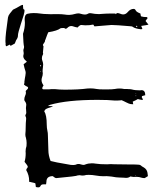

<svg xmlns="http://www.w3.org/2000/svg" viewBox="-20 -766 707 810"><path d="M555.7 -652.3 560.1 -654.8 556.6 -657.7 553.2 -654.3ZM151.4 -485.4 153.8 -488.8 149.9 -491.7 148.9 -488.3ZM554.7 -360.8 554.2 -362.8H552.7Q551.8 -362.8 551.8 -362.1Q551.8 -361.3 551.8 -360.8ZM150.4 -462.9 152.8 -464.4 152.3 -465.8 149.9 -464.4ZM553.2 -371.1 554.2 -372.1V-372.6Q554.2 -373 554 -373.3Q553.7 -373.5 553.2 -373.5L552.2 -373ZM272 -25.4 272.9 -25.9 272 -26.4ZM550.8 -25.4 552.2 -26.4 551.3 -27.8 549.3 -26.9ZM165 -607.9V-608.9L164.1 -607.9ZM468.8 -706.5Q471.2 -706.5 473.1 -710.4L462.9 -708.5Q466.3 -706.5 468.8 -706.5ZM85.4 -418.9Q86.4 -418.9 86.4 -419.4L84.5 -418.9ZM142.1 24.4Q136.7 24.4 131.3 22.9Q129.9 16.1 129.4 8.8L128.4 6.8L102.5 0.5L103 -3.4Q103 -26.9 90.8 -47.9Q90.8 -53.2 94 -56.2Q97.2 -59.1 97.2 -63Q96.7 -67.4 83.5 -83.5Q88.4 -98.6 88.4 -119.6L87.9 -127Q87.9 -138.2 91.8 -149.9Q92.3 -155.8 92.3 -162.6Q92.3 -172.9 89.4 -184.6Q86.9 -190.9 86.9 -198.7Q88.4 -213.9 88.4 -230Q88.4 -246.1 90.3 -264.2Q90.3 -269.5 89.4 -271.5Q88.4 -273.4 88.1 -274.4Q87.9 -275.4 87.4 -276.6Q86.9 -277.8 86.9 -280.3Q90.8 -285.2 90.8 -290.5Q90.8 -296.9 90.1 -301.8Q89.4 -306.6 89.4 -310.1Q89.4 -314 90.1 -317.4Q90.8 -320.8 90.8 -323.7Q90.8 -332 84 -340.3Q82.5 -342.8 82.5 -346.2Q82.5 -354 85.9 -361.6Q89.4 -369.1 89.4 -374.5L88.4 -380.9Q88.4 -383.3 93.5 -387.5Q98.6 -391.6 98.6 -395.5Q98.6 -399.9 89.4 -402.8Q85.4 -405.3 81.1 -409.2L83.5 -418.9L82.5 -418L85 -436Q85.4 -438.5 86.9 -446Q88.4 -453.6 88.4 -458.5Q88.4 -464.8 85.4 -472.2Q84 -475.1 79.6 -495.1L93.3 -505.4L90.8 -508.3Q78.1 -518.1 78.1 -529.8Q78.1 -531.7 79.1 -534.4Q80.1 -537.1 80.1 -541.5Q80.1 -544.4 79.3 -547.1Q78.6 -549.8 78.6 -552.7Q78.6 -558.1 81.1 -563.5Q81.5 -564.9 81.5 -569.3Q78.6 -579.6 77.1 -623.5Q85 -647 85 -670.4L84 -685.5Q84 -705.1 96.7 -708Q109.4 -710.9 121.6 -710.9Q129.4 -710.9 136.2 -710.4Q164.6 -706.1 192.9 -706.1L218.8 -706.5Q241.7 -706.5 251.7 -704.8Q261.7 -703.1 271.5 -703.1Q284.7 -703.6 297.4 -707.5Q304.2 -709.5 311 -709.5Q315.9 -709.5 319.8 -708Q330.6 -704.6 338.9 -704.6Q346.2 -704.6 354 -709.5Q355 -710.4 362.3 -710.4Q381.3 -706.5 397.5 -706.5Q406.2 -706.5 416 -707.8Q425.8 -709 461.9 -709Q467.8 -710.9 474.1 -710.9Q481 -710.9 487.5 -708Q494.1 -705.1 499.5 -705.1Q510.3 -705.1 518.6 -714.8Q529.8 -728.5 543.9 -728.5Q549.8 -728.5 552.7 -721.9Q555.7 -715.3 572.3 -709Q573.7 -697.8 575.7 -696.8Q585 -693.8 601.1 -693.8Q602.1 -691.4 602.1 -688Q600.1 -685.5 597.9 -683.3Q595.7 -681.2 594.2 -677.2Q597.2 -674.3 606.4 -662.1Q601.1 -660.2 575.7 -656.7L580.6 -645Q580.1 -643.6 579.1 -643.1Q578.1 -642.6 574.2 -642.6Q550.8 -645 540.5 -652.3Q537.6 -655.3 529.3 -655.3Q468.8 -660.6 450.2 -660.6L379.4 -654.8Q377 -654.8 374.5 -661.6L371.1 -662.1Q361.8 -659.2 339.4 -659.2Q325.7 -660.2 322.8 -660.6Q317.4 -660.6 309.1 -652.3L307.6 -649.9Q295.9 -651.9 290.5 -654.1Q285.2 -656.2 280.8 -656.2Q271.5 -656.2 263.7 -647.9L257.8 -644Q255.4 -646.5 249 -647.9Q236.8 -647.9 234.9 -646.5Q222.2 -636.2 183.6 -629.9Q180.2 -623 171.4 -598.1L170.4 -596.7Q170.4 -589.8 165.8 -584.5Q161.1 -579.1 161.1 -576.2Q161.1 -574.2 163.6 -570.8L161.1 -544.4L162.1 -538.6L161.1 -536.1Q156.7 -528.8 156.7 -520.5Q156.7 -514.6 159.4 -507.8Q162.1 -501 162.1 -493.2Q162.1 -487.3 160.9 -480.2Q159.7 -473.1 159.7 -463.9Q160.6 -460.9 160.6 -457Q160.6 -448.2 156.7 -437.5Q155.3 -433.1 155.3 -427.7Q155.3 -417.5 163.6 -405.8L162.6 -403.8Q158.2 -398.9 158.2 -392.6Q159.7 -389.2 162.6 -389.2H187.5Q192.9 -390.1 210.4 -390.1Q231.4 -387.7 252.4 -387.7Q313 -387.7 348.6 -392.6Q355 -393.1 361.8 -393.1Q374.5 -393.1 387.7 -390.6Q394.5 -388.7 425.3 -388.7Q455.1 -388.7 464.6 -390.6Q474.1 -392.6 483.9 -392.6Q494.1 -392.6 503.4 -390.6H516.1Q520 -390.6 521.5 -390.1Q530.8 -390.1 536.1 -388.7Q549.3 -384.8 570.3 -384.8L576.7 -385.7Q592.8 -385.7 592.8 -364.3L579.6 -360.8Q578.1 -358.4 578.1 -355.5Q579.6 -352.5 581.1 -350.3Q582.5 -348.1 582.5 -346.2Q582.5 -344.7 581.8 -344.7Q581.1 -344.7 580.6 -344.2Q568.8 -345.7 561.5 -348.1Q553.2 -342.8 540 -337.4L542 -326.2Q529.3 -326.2 523.4 -329.1Q517.6 -332 512.7 -334Q507.8 -335.9 502.9 -338.9Q498 -341.8 493.2 -343.3Q489.3 -343.3 486.6 -342.5Q483.9 -341.8 474.6 -341.8H464.4Q436.5 -344.7 392.1 -344.7Q263.7 -344.7 190.9 -323.7L181.2 -318.4H191.9Q196.3 -317.9 204.1 -317.9Q196.3 -314 189.2 -312Q182.1 -310.1 176 -307.1Q169.9 -304.2 166.5 -296.9Q177.2 -280.3 177.2 -240.2Q177.2 -226.6 180.2 -212.9Q182.1 -206.1 182.1 -194.3Q182.1 -176.3 183.1 -163.3Q184.1 -150.4 184.1 -132.3Q184.1 -110.4 193.4 -86.9Q209.5 -82 267.6 -72.3Q277.3 -69.8 289.6 -69.8Q298.3 -69.8 305.7 -73.7Q308.1 -74.2 312.5 -74.2Q315.9 -74.2 319.8 -72.8Q328.1 -70.3 332.5 -70.3Q336.4 -70.3 340.3 -72.3Q353 -77.1 367.7 -77.1Q375.5 -77.1 383.3 -75.7Q401.4 -72.8 432.1 -72.8L446.8 -73.7Q454.1 -73.7 461.9 -73Q469.7 -72.3 515.6 -72.3Q561.5 -72.3 567.6 -71Q573.7 -69.8 579.1 -64L585.9 -60.1Q599.6 -52.2 602.1 -37.6L604 -22.9L590.3 -14.6Q585 -14.6 583 -15.1Q581.1 -15.6 578.1 -16.1Q566.9 -20 555.2 -20L543 -19.5Q539.1 -19.5 536.1 -20.5Q533.2 -21.5 531.2 -21.5Q529.8 -21.5 529.3 -21Q522.5 -15.6 511.7 -15.6Q506.8 -15.6 501.2 -16.4Q495.6 -17.1 483.4 -17.1Q471.2 -17.1 451.2 -21Q441.9 -21.5 439.2 -22.2Q436.5 -22.9 429.7 -22.9Q423.8 -22.5 417 -22.5Q400.9 -22.5 385 -25.4Q369.1 -28.3 354 -28.3Q347.2 -28.3 343.3 -27.8Q336.4 -25.4 328.6 -25.4Q322.8 -25.4 316.4 -26.9Q311 -26.9 307.6 -25.9Q303.7 -22.5 217.3 -14.6Q212.4 -14.6 202.6 -22.9Q175.8 -22.9 175.8 1Q175.8 4.9 175 7.1Q174.3 9.3 174.3 11.7H163.6Q153.8 11.7 151.1 18.1Q148.4 24.4 142.1 24.4ZM6.3 -570.8Q5.4 -570.8 5.1 -571.8Q4.9 -572.8 4.2 -574.7Q3.4 -576.7 3.4 -579.1L3.9 -583Q2.9 -585.9 2.9 -593.8Q2.9 -619.1 13.7 -692.4Q15.1 -700.7 21.7 -709Q28.3 -717.3 34.7 -725.1Q46.9 -730.5 69.3 -743.7L77.1 -745.6V-740.2Q77.1 -727.1 80.3 -726.6Q83.5 -726.1 83.5 -721.2Q83.5 -709.5 68.4 -666Q55.7 -627 55.7 -616.7V-615.2Q55.7 -606.9 47.9 -596.2L42.5 -582.5Q29.8 -575.7 28.3 -574.5Q26.9 -573.2 25.9 -573.2Q22.9 -573.2 21.5 -576.2V-578.1Q8.3 -570.8 6.3 -570.8Z"/></svg>

Font: Kurland
Style: Regular
Weight: 400
Designer: GGBot
Version: 0.22